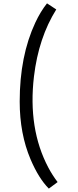

<svg xmlns="http://www.w3.org/2000/svg" viewBox="-20 -962 456 1123"><path d="M309.1 -906.7Q205.6 -741.2 178.7 -515.1Q142.6 -209 262.7 18.1Q285.6 61.5 316.9 103L265.6 141.1Q206.5 82 158.7 -30.3Q95.2 -179.7 95.2 -368.2Q95.2 -634.3 186.5 -829.6Q216.8 -894.5 254.9 -942.4Z"/></svg>

Font: Armata
Style: Regular
Weight: 400
Designer: Viktoriya Grabowska
Foundry: Viktoriya Grabowska
Version: Version 1.002